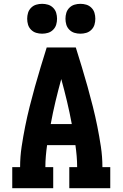

<svg xmlns="http://www.w3.org/2000/svg" viewBox="-20 -983 640 1003"><path d="M44 0V-110H85Q85 -164 93 -217Q101 -270 111.5 -322.5Q122 -375 135 -426.5Q148 -478 162.5 -530Q177 -582 192.5 -633Q208 -684 224 -735H376Q392 -684 407.5 -633Q423 -582 437.5 -530Q452 -478 465 -426.5Q478 -375 488.5 -322.5Q499 -270 507 -217Q515 -164 515 -110H556V0H342V-110H383Q383 -139 380.5 -168Q378 -197 374 -225H226Q222 -197 219.5 -168Q217 -139 217 -110H258V0ZM245 -335H355Q344 -395 330 -453.5Q316 -512 300 -570Q284 -512 270 -453.5Q256 -395 245 -335ZM400 -807Q384 -807 369 -811.5Q354 -816 342.5 -827.5Q331 -839 326.5 -854Q322 -869 322 -885Q322 -901 326.5 -916Q331 -931 342.5 -942.5Q354 -954 369 -958.5Q384 -963 400 -963Q416 -963 431 -958.5Q446 -954 457.5 -942.5Q469 -931 473.5 -916Q478 -901 478 -885Q478 -869 473.5 -854Q469 -839 457.5 -827.5Q446 -816 431 -811.5Q416 -807 400 -807ZM200 -807Q184 -807 169 -811.5Q154 -816 142.5 -827.5Q131 -839 126.5 -854Q122 -869 122 -885Q122 -901 126.5 -916Q131 -931 142.5 -942.5Q154 -954 169 -958.5Q184 -963 200 -963Q216 -963 231 -958.5Q246 -954 257.5 -942.5Q269 -931 273.5 -916Q278 -901 278 -885Q278 -869 273.5 -854Q269 -839 257.5 -827.5Q246 -816 231 -811.5Q216 -807 200 -807Z"/></svg>

Font: Iosevka Curly Slab XBdEx
Style: Regular
Weight: 800
Width: 7
Monospace: yes
Designer: Belleve Invis
Foundry: Belleve Invis
Version: Version 11.0.0; ttfautohint (v1.8.3)